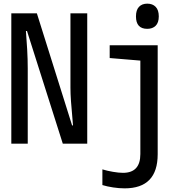

<svg xmlns="http://www.w3.org/2000/svg" viewBox="-20 -787 1040 1052"><path d="M42 0V-714H182L375 -100H380Q379 -118 375.5 -154Q372 -190 369 -231.5Q366 -273 366 -307V-714H458V0H324L128 -617H122Q126 -567 129 -514.5Q132 -462 132 -412V0ZM787 -629Q725 -629 725 -697Q725 -732 741.5 -749.5Q758 -767 787 -767Q816 -767 833 -749.5Q850 -732 850 -697Q850 -663 833 -646Q816 -629 787 -629ZM663 245Q633 245 600 240Q567 235 541 227V141Q567 149 599 154.5Q631 160 654 160Q749 160 749 57V-455L581 -469V-539H844V58Q844 245 663 245Z"/></svg>

Font: Noto Sans Mono ExtraCondensed Medium
Style: Regular
Weight: 500
Width: 2
Designer: Monotype Design Team
Foundry: Monotype Imaging Inc.
Version: Version 2.014